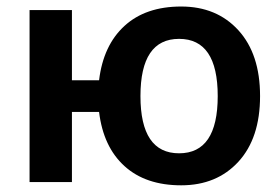

<svg xmlns="http://www.w3.org/2000/svg" viewBox="-20 -550 845 580"><path d="M69.3 0V-519.5H197.3V-307.6H279.3Q292 -413.1 356 -471.7Q419.9 -530.3 527.3 -530.3Q634.8 -530.3 700.2 -458.5Q765.6 -386.7 765.6 -259.8Q765.6 -132.8 700.2 -61.5Q634.8 9.8 527.3 9.8Q419.9 9.8 356 -48.3Q292 -106.4 279.3 -211.9H197.3V0ZM521 -432.6Q404.3 -432.6 404.3 -259.8Q404.3 -86.9 521 -86.9Q637.7 -86.9 637.7 -259.8Q637.7 -432.6 521 -432.6Z"/></svg>

Font: GenEi M Gothic v2 Bold
Style: Regular
Weight: 700
Version: Version 2.0